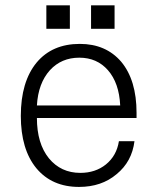

<svg xmlns="http://www.w3.org/2000/svg" viewBox="-20 -699 623 734"><path d="M121.1 -295.9Q126 -380.9 170.9 -430.7Q214.8 -478.5 283.2 -478.5Q350.6 -478.5 392.6 -430.7Q435.5 -381.8 439.5 -295.9ZM121.1 -248H502V-267.6Q502 -392.6 443.4 -462.9Q384.8 -531.2 285.2 -531.2Q179.7 -531.2 120.1 -460Q59.6 -386.7 59.6 -255.9Q59.6 -127.9 119.1 -55.7Q178.7 15.6 282.2 15.6Q368.2 15.6 425.8 -33.2Q484.4 -81.1 494.1 -159.2H434.6Q425.8 -103.5 384.8 -70.3Q344.7 -38.1 287.1 -38.1Q212.9 -38.1 167 -93.8Q121.1 -150.4 121.1 -248ZM157.2 -588.9H247.1V-678.7H157.2ZM328.1 -588.9H418V-678.7H328.1Z"/></svg>

Font: Dotum
Style: Regular
Weight: 400
Version: Version 2.21